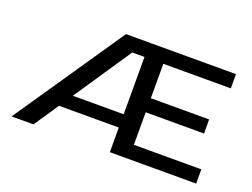

<svg xmlns="http://www.w3.org/2000/svg" viewBox="-106 -927 1512 1154"><g transform="rotate(20 650.0 -350.0)"><path d="M47 0 524 -700H1227.5V-609H796V-389H1169V-299H796V-91H1227.5V0H675.5V-157.5H293L187 0ZM675.5 -609H597L350.5 -242.5H675.5Z"/></g></svg>

Font: Trispace Expanded Medium
Style: Regular
Weight: 500
Width: 7
Designer: Tyler Finck
Foundry: Etcetera Type Company
Version: Version 1.210; ttfautohint (v1.8.3)